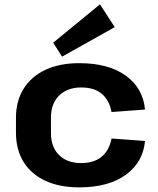

<svg xmlns="http://www.w3.org/2000/svg" viewBox="-20 -835 713 866"><path d="M337.4 10.1Q249 10.1 184.9 -19.5Q120.8 -49.1 86.4 -104.5Q52 -159.9 52 -236.6V-303.4Q52 -379.6 86.6 -435Q121.3 -490.4 185.4 -520.3Q249.4 -550.1 337.4 -550.1Q469.3 -550.1 547.2 -493.9Q625.1 -437.7 634.1 -340.9L483 -329.7Q473.1 -383.3 439.1 -411.9Q405.1 -440.5 346.2 -440.5Q283.7 -440.5 246.8 -404Q209.8 -367.5 209.8 -305.4V-234.6Q209.8 -172 246.3 -135.8Q282.7 -99.5 346.2 -99.5Q404.2 -99.5 438.6 -128.3Q473.1 -157.2 483 -210.3L634.1 -199.1Q625.1 -102.8 547 -46.3Q468.8 10.1 337.4 10.1ZM497.5 -712.6 259.9 -579.4 219.9 -642.4 430.9 -815.4Z"/></svg>

Font: Pathway Extreme 8pt Thin
Style: Regular
Weight: 100
Designer: Eduardo Rodriguez Tunni
Foundry: Eduardo Rodriguez Tunni
Version: Version 1.000